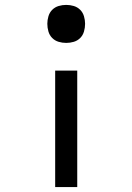

<svg xmlns="http://www.w3.org/2000/svg" viewBox="-20 -548 540 783"><path d="M250 -373Q234 -373 219 -377.5Q204 -382 193 -393Q182 -404 177.5 -419.5Q173 -435 173 -451Q173 -466 177.5 -481.5Q182 -497 193 -508Q204 -519 219 -523.5Q234 -528 250 -528Q266 -528 281 -523.5Q296 -519 307 -508Q318 -497 322.5 -481.5Q327 -466 327 -451Q327 -435 322.5 -419.5Q318 -404 307 -393Q296 -382 281 -377.5Q266 -373 250 -373ZM205 215V-260H295V215Z"/></svg>

Font: Iosevka Term Curly Medium
Style: Regular
Weight: 500
Designer: Belleve Invis
Foundry: Belleve Invis
Version: Version 32.3.0